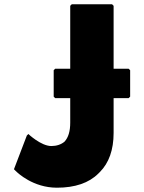

<svg xmlns="http://www.w3.org/2000/svg" viewBox="-20 -852 671 894"><path d="M509 -395H579L586 -402V-525L579 -532H509V-825L502 -832H314L307 -825V-532H237L230 -525V-402L237 -395H307V-281C307 -240 298 -212 281 -193C265 -179 243 -172 219 -172C171 -172 112 -228 112 -228L105 -221L45 -64L46 -63L53 -56C62 -47 134 22 245 22C329 22 394 0 438 -44L445 -51C487 -93 509 -154 509 -233Z"/></svg>

Font: Hussar Woodtype
Style: Blk
Weight: 900
Foundry: Cannot Into Space Fonts
Version: Version 1.07